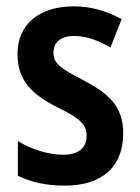

<svg xmlns="http://www.w3.org/2000/svg" viewBox="-20 -573 440 603"><path d="M367 -155C367 -241 318 -281 242 -321C166 -360 148 -375 148 -408C148 -440 171 -460 213 -460C253 -460 290 -445 327 -424L362 -513C314 -539 266 -553 211 -553C104 -553 35 -497 35 -404C35 -320 80 -277 158 -237C236 -200 252 -179 252 -147C252 -109 228 -87 178 -87C129 -87 75 -106 36 -130V-21C77 -1 124 10 183 10C300 10 367 -48 367 -155Z"/></svg>

Font: Noto Sans Arabic UI Cn SmBd
Style: Regular
Weight: 600
Width: 3
Designer: Monotype Design Team, Nadine Chahine and Nizar Qandah
Foundry: Monotype Imaging Inc.
Version: Version 2.010